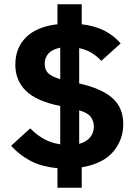

<svg xmlns="http://www.w3.org/2000/svg" viewBox="-20 -800 641 902"><path d="M250 82V-10Q174 -17 122 -45Q70 -73 32 -115L122 -197Q151 -167 186 -147.5Q221 -128 263 -122V-302Q150 -325 101 -374Q52 -423 52 -496Q52 -575 102.5 -625Q153 -675 250 -686V-780H364V-686Q424 -679 469 -656.5Q514 -634 547 -596L456 -514Q438 -534 413 -550Q388 -566 352 -574V-408Q458 -384 508.5 -339Q559 -294 559 -217Q559 -143 511.5 -87Q464 -31 364 -14V82ZM190 -500Q190 -471 207.5 -455Q225 -439 263 -428V-576Q225 -568 207.5 -548.5Q190 -529 190 -500ZM421 -206Q421 -228 408 -248.5Q395 -269 352 -282V-124Q387 -134 404 -155.5Q421 -177 421 -206Z"/></svg>

Font: IBM Plex Thai
Style: Bold
Weight: 700
Designer: Mike Abbink, Paul van der Laan, Pieter van Rosmalen, Ben Mitchell, Mark Frömberg
Foundry: Bold Monday
Version: Version 1.0